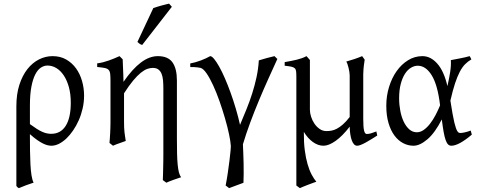

<svg xmlns="http://www.w3.org/2000/svg" viewBox="-20 -772 2593 1037"><path d="M141.6 -101.6Q163.1 -85.9 179 -75.9Q194.8 -65.9 208 -60.1Q221.2 -54.2 232.7 -51.8Q244.1 -49.3 256.8 -49.3Q307.6 -49.3 335 -92.5Q362.3 -135.7 362.3 -217.3Q362.3 -264.2 352.1 -301.3Q341.8 -338.4 324.5 -364.5Q307.1 -390.6 284.4 -404.3Q261.7 -418 236.3 -418Q218.3 -418 201.2 -407Q184.1 -396 170.9 -370.8Q157.7 -345.7 149.7 -304.4Q141.6 -263.2 141.6 -203.1ZM434.1 -255.4Q434.1 -220.7 426.5 -187Q418.9 -153.3 405.8 -123.3Q392.6 -93.3 375.2 -67.9Q357.9 -42.5 338.4 -23.9Q318.8 -5.4 298.1 4.9Q277.3 15.1 257.8 15.1Q249 15.1 238 12.7Q227.1 10.3 212.9 3.4Q198.7 -3.4 181.2 -15.6Q163.6 -27.8 141.6 -47.4V-34.7Q141.6 2.4 142.1 41Q142.6 79.6 144.3 113.8Q146 147.9 150.1 174.6Q154.3 201.2 161.6 214.4Q139.2 221.7 120.8 228.5Q102.5 235.4 82 244.1Q76.7 241.7 74.5 239.3Q72.3 236.8 68.4 232.4V-197.8Q68.4 -263.7 84.7 -314.2Q101.1 -364.7 128.4 -399.2Q155.8 -433.6 190.9 -451.2Q226.1 -468.8 263.7 -468.8Q305.7 -468.8 337.4 -450.7Q369.1 -432.6 390.6 -402.8Q412.1 -373 423.1 -334.5Q434.1 -295.9 434.1 -255.4Z M832.5 -468.8Q887.7 -468.8 911.6 -435.1Q935.5 -401.4 935.5 -336.9V-23.9Q935.5 21 936.3 55.7Q937 90.3 939.5 116Q941.9 141.6 946.3 158.7Q950.7 175.8 958.5 185.1Q937.5 191.9 916.5 199.5Q895.5 207 878.4 214.8L859.4 200.7Q859.9 190.9 860.4 173.1Q860.8 155.3 861.3 134.8Q861.8 114.3 862.1 94Q862.3 73.7 862.3 59.6V-293Q862.3 -316.9 860.6 -337.4Q858.9 -357.9 852.8 -373Q846.7 -388.2 835.4 -396.7Q824.2 -405.3 805.2 -405.3Q791 -405.3 775.1 -399.7Q759.3 -394 740.5 -378.9Q721.7 -363.8 699.2 -336.9Q676.8 -310.1 649.9 -268.1V-115.2Q649.9 -98.1 650.4 -84.5Q650.9 -70.8 652.3 -58.6Q653.8 -46.4 655.5 -34.7Q657.2 -22.9 659.2 -10.7Q642.6 -4.4 625.2 1.5Q607.9 7.3 590.3 15.1L571.3 0Q572.3 -9.8 573.2 -23.7Q574.2 -37.6 575 -52.5Q575.7 -67.4 576.2 -81.8Q576.7 -96.2 576.7 -107.4V-332.5Q576.7 -357.9 575.2 -372.3Q573.7 -386.7 566.9 -394.3Q560.1 -401.9 545.7 -404.8Q531.2 -407.7 504.9 -410.2V-429.7Q522.5 -432.1 537.4 -436Q552.2 -439.9 566.4 -444.8Q580.6 -449.7 595 -455.6Q609.4 -461.4 625.5 -468.8L642.6 -451.7Q642.6 -450.7 643.1 -439Q643.6 -427.2 644.3 -408.9Q645 -390.6 645.8 -373Q646.5 -355.5 646.7 -342.8Q647 -330.1 647 -330.1Q694.8 -399.4 740.7 -434.1Q786.6 -468.8 832.5 -468.8ZM748 -529.3Q744.1 -530.3 741.2 -531.5Q738.3 -532.7 735.4 -534.7Q732.4 -536.6 729.5 -539.1Q726.6 -541.5 722.2 -545.4L808.1 -728.5Q815.9 -731.4 826.7 -734.6Q837.4 -737.8 849.1 -741.2Q860.8 -744.6 872.3 -747.3Q883.8 -750 893.1 -752.4L908.2 -735.4Z M1478 -453.6Q1454.1 -401.4 1428.5 -344.5Q1402.8 -287.6 1378.2 -228.5Q1353.5 -169.4 1331.3 -109.6Q1309.1 -49.8 1292 7.3Q1293 25.4 1293.9 52.7Q1294.9 80.1 1295.7 109.9Q1296.4 139.6 1296.1 167.7Q1295.9 195.8 1294.9 215.3Q1276.9 222.2 1255.1 230Q1233.4 237.8 1217.3 244.1Q1213.9 241.2 1209.7 238Q1205.6 234.9 1198.7 230Q1205.1 198.2 1210.2 162.8Q1215.3 127.4 1219.2 96.7Q1223.1 65.9 1225.1 43.5Q1227.1 21 1226.6 14.6Q1225.1 -9.3 1216.8 -48.3Q1208.5 -87.4 1195.3 -132.8Q1182.1 -178.2 1165.8 -224.9Q1149.4 -271.5 1131.6 -310.3Q1113.8 -349.1 1096.2 -375Q1078.6 -400.9 1063.5 -405.3Q1055.2 -407.2 1045.7 -408.2Q1036.1 -409.2 1027.6 -409.7Q1019 -410.2 1013.4 -409.9Q1007.8 -409.7 1007.8 -409.7L1007.3 -429.2Q1035.6 -434.6 1064.2 -445.3Q1092.8 -456.1 1115.2 -468.8Q1124 -468.8 1136.7 -453.4Q1149.4 -438 1164.3 -411.4Q1179.2 -384.8 1194.8 -348.9Q1210.4 -313 1225.3 -271.7Q1240.2 -230.5 1253.4 -186Q1266.6 -141.6 1276.4 -97.7Q1294.9 -141.6 1312 -183.8Q1329.1 -226.1 1342.5 -268.6Q1356 -311 1365.5 -355Q1375 -398.9 1377.9 -445.8Q1398.4 -452.1 1421.1 -458.5Q1443.8 -464.8 1462.4 -468.8L1478 -453.6Z M2017.6 -40Q2002.9 -30.8 1987.3 -21Q1971.7 -11.2 1957 -3.2Q1942.4 4.9 1929.9 10Q1917.5 15.1 1909.2 15.1Q1898.9 15.1 1891.6 6.8Q1884.3 -1.5 1879.4 -15.6Q1874.5 -29.8 1871.8 -48.3Q1869.1 -66.9 1868.7 -87.9Q1829.1 -36.6 1792.2 -10.7Q1755.4 15.1 1727.1 15.1Q1698.2 15.1 1670.4 -4.6Q1642.6 -24.4 1621.1 -59.6V-56.6Q1620.6 -2.4 1626.2 40Q1631.8 82.5 1641.4 115.2Q1650.9 147.9 1663.3 171.1Q1675.8 194.3 1688.5 209.5Q1681.2 211.9 1668.7 216.6Q1656.2 221.2 1642.8 226.3Q1629.4 231.4 1617.4 236.3Q1605.5 241.2 1599.6 244.1L1580.6 230V-356.9Q1580.6 -376 1579.3 -386.7Q1578.1 -397.5 1572 -403.3Q1565.9 -409.2 1553.2 -411.9Q1540.5 -414.6 1517.6 -417V-436.5Q1536.6 -439.9 1552.5 -442.9Q1568.4 -445.8 1582.5 -449.5Q1596.7 -453.1 1609.6 -457.5Q1622.6 -461.9 1635.3 -468.8Q1635.3 -468.8 1637.5 -466.3Q1639.6 -463.9 1642.6 -460.7Q1645.5 -457.5 1648.7 -453.9Q1651.9 -450.2 1653.8 -447.8V-178.7Q1653.8 -161.6 1660.2 -141.6Q1666.5 -121.6 1678 -104.5Q1689.5 -87.4 1706.1 -75.7Q1722.7 -64 1743.2 -64Q1756.3 -64 1770.3 -66.4Q1784.2 -68.8 1799.6 -76.9Q1814.9 -85 1832 -99.9Q1849.1 -114.7 1868.7 -140.1V-365.2Q1868.7 -373 1866.9 -384Q1865.2 -395 1862.5 -405.8Q1859.9 -416.5 1856.7 -425.8Q1853.5 -435.1 1850.1 -439.5Q1871.6 -445.3 1893.8 -452.9Q1916 -460.4 1936 -468.8L1949.7 -449.7Q1947.8 -437 1945.3 -419.2Q1942.9 -401.4 1941.9 -370.6V-130.9Q1941.9 -85.4 1946.3 -66.9Q1950.7 -48.3 1960.9 -48.3Q1971.7 -48.3 1984.1 -52Q1996.6 -55.7 2012.7 -62Z M2231.4 -57.6Q2250.5 -57.6 2268.6 -70.3Q2286.6 -83 2302.7 -103.8Q2318.8 -124.5 2332.5 -150.6Q2346.2 -176.8 2356.9 -203.1Q2343.8 -313.5 2311.8 -365.2Q2279.8 -417 2236.3 -417Q2217.8 -417 2199.7 -406.2Q2181.6 -395.5 2167.5 -373.8Q2153.3 -352.1 2144.5 -318.8Q2135.7 -285.6 2135.7 -240.7Q2135.7 -206.1 2142.1 -173.1Q2148.4 -140.1 2160.6 -114.5Q2172.9 -88.9 2190.7 -73.2Q2208.5 -57.6 2231.4 -57.6ZM2525.9 -451.2Q2507.3 -440.4 2492.2 -425.3Q2477.1 -410.2 2463.6 -384.8Q2450.2 -359.4 2437.7 -321.8Q2425.3 -284.2 2412.6 -228.5Q2418.9 -187.5 2424.1 -158.7Q2429.2 -129.9 2433.8 -110.6Q2438.5 -91.3 2442.6 -79.8Q2446.8 -68.4 2450.7 -62.7Q2454.6 -57.1 2458.5 -55.4Q2462.4 -53.7 2466.3 -53.7Q2474.1 -53.7 2489.5 -56.9Q2504.9 -60.1 2522.5 -66.9Q2523.4 -62.5 2524.9 -57.6Q2526.4 -52.7 2528.3 -44.9Q2494.6 -16.1 2466.3 -0.5Q2438 15.1 2417.5 15.1Q2407.2 15.1 2399.9 7.8Q2392.6 0.5 2386.7 -16.1Q2380.9 -32.7 2376 -60.1Q2371.1 -87.4 2366.2 -127Q2329.1 -54.2 2288.3 -19.5Q2247.6 15.1 2213.4 15.1Q2184.1 15.1 2157.5 1.2Q2130.9 -12.7 2110.6 -39.8Q2090.3 -66.9 2078.4 -107.4Q2066.4 -147.9 2066.4 -201.2Q2066.4 -253.9 2081.3 -302.5Q2096.2 -351.1 2122.3 -387.9Q2148.4 -424.8 2184.1 -446.8Q2219.7 -468.8 2261.7 -468.8Q2306.2 -468.8 2342 -428.2Q2377.9 -387.7 2396.5 -307.1L2397.5 -311.5Q2405.8 -347.2 2411.4 -383.1Q2417 -418.9 2415 -447.3Q2425.8 -449.2 2438.5 -451.7Q2451.2 -454.1 2464.8 -456.8Q2478.5 -459.5 2491.7 -462.4Q2504.9 -465.3 2516.6 -468.8Q2520.5 -463.4 2522 -459Q2523.4 -454.6 2525.9 -451.2Z"/></svg>

Font: Gentium
Style: Regular
Weight: 400
Designer: J. Victor Gaultney
Version: Version 1.03; 2011; OFL 1.1 release